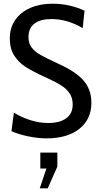

<svg xmlns="http://www.w3.org/2000/svg" viewBox="-20 -734 539 1038"><path d="M42 -25 55 -125Q95 -100 144 -84.5Q193 -69 241 -69Q303 -69 338 -94.5Q373 -120 373 -169Q373 -204 356.5 -229Q340 -254 309 -273.5Q278 -293 222 -318Q156 -348 117.5 -373Q79 -398 56 -435Q33 -472 33 -527Q33 -583 62 -625.5Q91 -668 143.5 -691Q196 -714 263 -714Q314 -714 359.5 -703Q405 -692 437 -676L427 -582Q344 -631 258 -631Q200 -631 167 -607Q134 -583 134 -533Q134 -499 151.5 -476.5Q169 -454 200 -436.5Q231 -419 294 -390Q388 -348 431 -299.5Q474 -251 474 -178Q474 -89 409 -37.5Q344 14 232 14Q183 14 129.5 2.5Q76 -9 42 -25ZM195 284 231 177H198V91H290V167L238 284Z"/></svg>

Font: Cabin Condensed
Style: Regular
Weight: 400
Width: 3
Version: Version 2.001